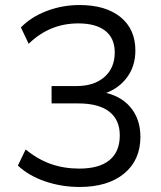

<svg xmlns="http://www.w3.org/2000/svg" viewBox="-20 -734 640 763"><path d="M296 9Q225 9 160 -13Q95 -35 51 -76L82 -140Q131 -100 183 -82Q235 -64 295 -64Q374 -64 415 -97.5Q456 -131 456 -196Q456 -258 414 -290.5Q372 -323 291 -323H185V-392H284Q354 -392 395 -428Q436 -464 436 -526Q436 -582 398.5 -611.5Q361 -641 291 -641Q177 -641 94 -560L63 -625Q104 -667 166 -690.5Q228 -714 296 -714Q400 -714 459 -666Q518 -618 518 -533Q518 -468 481 -421.5Q444 -375 381 -358V-369Q456 -357 497 -309.5Q538 -262 538 -190Q538 -98 473.5 -44.5Q409 9 296 9Z"/></svg>

Font: Mulish ExtraLight
Style: Regular
Weight: 400
Version: Version 3.603